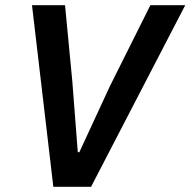

<svg xmlns="http://www.w3.org/2000/svg" viewBox="-20 -718 732 738"><path d="M330 0 692 -698H558L403 -388L285 -133H279L258 -405L230 -698H103L185 0Z"/></svg>

Font: Braiins Sans SemiBold
Style: Italic
Weight: 600
Italic angle: -11.31°
Designer: Mike Abbink, Paul van der Laan, Pieter van Rosmalen, Jiri Chlebus, Lubos Buracinsky
Foundry: Bold Monday, Sudetype
Version: Version 1.000;hotconv 1.0.109;makeotfexe 2.5.65596